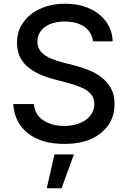

<svg xmlns="http://www.w3.org/2000/svg" viewBox="-20 -757 683 1026"><path d="M430 -615Q388 -642 326 -642Q260 -642 219 -612Q180 -582 180 -535Q180 -501 201 -478Q223 -456 253 -444Q286 -431 312 -424L383 -406Q418 -397 455 -382Q496 -365 522 -344Q554 -319 573 -285Q592 -251 592 -201Q592 -138 561 -91Q528 -43 469 -15Q409 12 323 12Q201 12 129 -45Q57 -102 51 -201H161Q167 -141 213 -113Q260 -84 322 -84Q392 -84 438 -116Q484 -150 484 -202Q484 -235 465 -255Q447 -276 416 -289Q384 -303 346 -313L260 -336Q171 -360 121 -406Q71 -453 71 -528Q71 -592 105 -638Q139 -686 197 -711Q253 -737 328 -737Q404 -737 459 -711Q516 -685 548 -640Q580 -596 582 -536H477Q471 -586 430 -615ZM375 68 309 249H230L271 68Z"/></svg>

Font: Sinter Medium
Style: Regular
Weight: 500
Foundry: Adobe & rsms
Version: Version 1.000